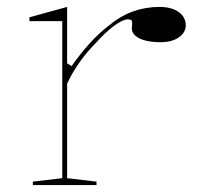

<svg xmlns="http://www.w3.org/2000/svg" viewBox="-20 -535 587 555"><path d="M75 0V-10L160 -20V-474H65V-485L174 -515V-352L187 -344Q214 -382 240 -410.5Q266 -439 292 -459Q328 -489 364.5 -502Q401 -515 441 -515Q464 -515 481 -508.5Q498 -502 507.5 -490Q517 -478 517 -461Q517 -448 508 -437Q499 -426 483 -419.5Q467 -413 444 -413Q418 -413 399.5 -418Q381 -423 371 -432Q361 -441 361 -453Q361 -457 361.5 -459.5Q362 -462 362 -465Q362 -468 362 -471Q362 -479 350 -479Q335 -479 310.5 -461Q286 -443 258 -412Q232 -386 210 -355Q188 -324 174 -293V-20L259 -10V0Z"/></svg>

Font: Kalnia SemiExpanded Thin
Style: Regular
Weight: 250
Width: 6
Designer: Frida Medrano
Foundry: Frida Medrano
Version: Version 1.105